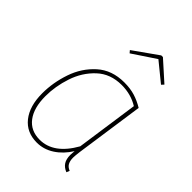

<svg xmlns="http://www.w3.org/2000/svg" viewBox="-221 -871 990 990"><g transform="rotate(45 274.0 -376.0)"><path d="M473 -488 419 -112Q415 -80 415 -68Q415 -45 423 -30Q431 -15 451 -7L444 10Q419 0 407 -18.5Q395 -37 395 -68Q395 -75 397 -97Q366 -47 322 -18.5Q278 10 228 10Q153 10 110.5 -43.5Q68 -97 68 -190Q68 -268 94.5 -346Q121 -424 179.5 -476.5Q238 -529 328 -529Q372 -529 406 -518.5Q440 -508 473 -488ZM90 -191Q90 -106 126 -58.5Q162 -11 228 -11Q330 -11 400 -135L449 -477Q396 -510 328 -510Q246 -510 192.5 -460Q139 -410 114.5 -336.5Q90 -263 90 -191ZM230 -667 364 -762H376L482 -667L470 -654L367 -738L241 -654Z"/></g></svg>

Font: FiraGO Thin
Style: Italic
Weight: 100
Italic angle: -8°
Designer: bBox Type GmbH
Foundry: bBox Type GmbH
Version: Version 1.001